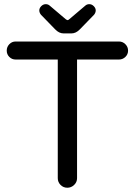

<svg xmlns="http://www.w3.org/2000/svg" viewBox="-20 -878 635 904"><path d="M252 -39.1V-597.7H53.7Q36.1 -597.7 23.9 -609.9Q11.7 -622.1 11.7 -639.6Q11.7 -657.2 23.9 -669.9Q36.1 -682.6 53.7 -682.6H540Q557.6 -682.6 570.3 -669.9Q583 -657.2 583 -639.6Q583 -622.1 570.3 -609.9Q557.6 -597.7 540 -597.7H342.8V-39.1Q342.8 -20.5 329.1 -7.3Q315.4 5.9 296.9 5.9Q278.3 5.9 265.1 -7.3Q252 -20.5 252 -39.1ZM239.3 -740.2 172.9 -808.6Q165 -818.4 165 -829.1Q165 -839.8 174.3 -849.1Q183.6 -858.4 195.3 -858.4Q206.1 -858.4 213.9 -851.6L290 -787.1Q295.9 -783.2 297.9 -783.2Q301.8 -783.2 305.7 -787.1L381.8 -851.6Q389.6 -858.4 400.4 -858.4Q412.1 -858.4 421.4 -849.1Q430.7 -839.8 430.7 -829.1Q430.7 -818.4 422.9 -808.6L356.4 -740.2Q337.9 -720.7 316.4 -720.7H279.3Q257.8 -720.7 239.3 -740.2Z"/></svg>

Font: jf-openhuninn-2.1
Style: Regular
Weight: 400
Designer: [Kosugi Maru]
Designed by MOTOYA      

[Varela Round]
Joe Prince (Latin component); Avraham Cornfeld (Hebrew component)
Foundry: justfont Co., Ltd.
Version: 2.1